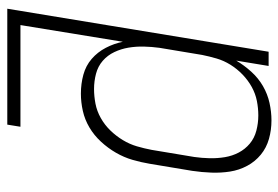

<svg xmlns="http://www.w3.org/2000/svg" viewBox="-142 -634 783 540"><g transform="rotate(-90 250.0 -363.5)"><path d="M182 8Q155 8 130 1Q105 -6 85.5 -22Q66 -38 54 -60.5Q42 -83 38 -108.5Q34 -134 35 -161Q36 -188 40 -215L60 -335Q64 -359 71 -383Q78 -407 91 -429.5Q104 -452 122 -471.5Q140 -491 162 -504Q184 -517 208.5 -522.5Q233 -528 257 -528Q285 -528 310.5 -521Q336 -514 355 -497.5Q374 -481 386 -458Q398 -435 403 -410L450 -698H164L170 -735H496L375 0H335L350 -91Q337 -69 319 -49Q301 -29 278.5 -16Q256 -3 231 2.5Q206 8 182 8ZM196 -29Q216 -29 236.5 -33Q257 -37 276 -47.5Q295 -58 311 -73.5Q327 -89 338.5 -107.5Q350 -126 356 -146.5Q362 -167 366 -187L386 -307Q389 -329 389.5 -351Q390 -373 386.5 -394Q383 -415 374 -434Q365 -453 349.5 -466.5Q334 -480 313 -485.5Q292 -491 270 -491Q250 -491 229 -487Q208 -483 188.5 -472Q169 -461 153.5 -445Q138 -429 126.5 -410Q115 -391 109 -370.5Q103 -350 99 -329L79 -209Q76 -188 75.5 -166Q75 -144 78.5 -123Q82 -102 91.5 -84Q101 -66 116.5 -53Q132 -40 153 -34.5Q174 -29 196 -29Z"/></g></svg>

Font: Iosevka Extralight Oblique
Style: Regular
Weight: 200
Italic angle: -9°
Monospace: yes
Designer: Belleve Invis
Foundry: Belleve Invis
Version: Version 32.5.0; ttfautohint (v1.8.4)